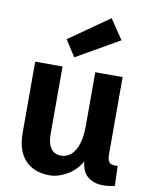

<svg xmlns="http://www.w3.org/2000/svg" viewBox="-95 -937 798 1023"><g transform="rotate(10 303.5 -425.5)"><path d="M413 -114H426Q395 -48 343.5 -17Q292 14 244 14Q159 14 111.5 -37Q64 -88 64 -183V-569H212V-200Q212 -154 230.5 -127Q249 -100 286 -100Q318 -100 341 -121Q364 -142 376.5 -182Q389 -222 389 -279V-569H537V-151Q537 -123 546 -110.5Q555 -98 577 -98Q581 -98 585 -98Q589 -98 593 -99L597 9Q581 13 564.5 15Q548 17 534 17Q480 17 446.5 -13.5Q413 -44 413 -114ZM265 -628 208 -716 425 -868 497 -761Z"/></g></svg>

Font: Yaldevi
Style: Bold
Weight: 700
Designer: Sol Matas, Rajitha Manaperi, Kosala Senevirathne
Foundry: Mooniak
Version: Version 1.100